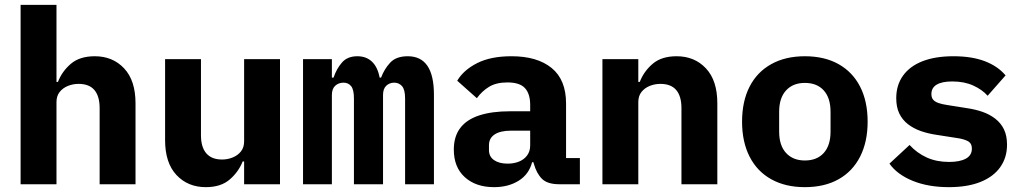

<svg xmlns="http://www.w3.org/2000/svg" viewBox="-20 -760 4240 792"><path d="M65 -740H213V-422H219Q236 -466 272.5 -497Q309 -528 371 -528Q445 -528 492 -478Q539 -428 539 -334V0H391V-314Q391 -363 369.5 -388.5Q348 -414 304 -414Q281 -414 260 -405.5Q239 -397 226 -380.5Q213 -364 213 -339V0H65Z M987 -94H981Q964 -51 927.5 -19.5Q891 12 829 12Q755 12 708 -38Q661 -88 661 -182V-516H809V-202Q809 -153 831 -127.5Q853 -102 896 -102Q919 -102 940 -110.5Q961 -119 974 -135.5Q987 -152 987 -177V-516H1135V0H987Z M1230 0V-516H1349V-440H1356Q1368 -476 1390.5 -502Q1413 -528 1454 -528Q1491 -528 1514.5 -505.5Q1538 -483 1546 -440H1552Q1565 -475 1589.5 -501.5Q1614 -528 1662 -528Q1716 -528 1743 -488.5Q1770 -449 1770 -369V0H1651V-354Q1651 -390 1638.5 -404.5Q1626 -419 1606 -419Q1587 -419 1573.5 -406.5Q1560 -394 1560 -368V0H1440V-354Q1440 -390 1428.5 -404.5Q1417 -419 1397 -419Q1377 -419 1363 -406.5Q1349 -394 1349 -368V0Z M2287 0Q2238 0 2215.5 -22.5Q2193 -45 2182 -85L2180 -91H2175Q2162 -41 2119.5 -14.5Q2077 12 2018 12Q1943 12 1897.5 -29Q1852 -70 1852 -143Q1852 -197 1878.5 -232Q1905 -267 1957 -284Q2009 -301 2084 -301H2167V-327Q2167 -373 2145.5 -396.5Q2124 -420 2073 -420Q2027 -420 1997.5 -402Q1968 -384 1947 -355L1866 -427Q1892 -471 1948 -499.5Q2004 -528 2090 -528Q2196 -528 2255.5 -479.5Q2315 -431 2315 -333V-108H2372V0ZM2074 -85Q2100 -85 2121 -93.5Q2142 -102 2154.5 -119Q2167 -136 2167 -160V-221H2088Q2044 -221 2020.5 -205.5Q1997 -190 1997 -161V-141Q1997 -114 2018 -99.5Q2039 -85 2074 -85Z M2465 0V-516H2613V-422H2619Q2636 -466 2672.5 -497Q2709 -528 2771 -528Q2845 -528 2892 -478Q2939 -428 2939 -334V0H2791V-314Q2791 -363 2769.5 -388.5Q2748 -414 2704 -414Q2681 -414 2660 -405.5Q2639 -397 2626 -380.5Q2613 -364 2613 -339V0Z M3300 12Q3220 12 3161.5 -20.5Q3103 -53 3072 -114Q3041 -175 3041 -258Q3041 -342 3072 -402.5Q3103 -463 3161.5 -495.5Q3220 -528 3300 -528Q3381 -528 3439 -495.5Q3497 -463 3528 -402.5Q3559 -342 3559 -258Q3559 -175 3528 -114Q3497 -53 3439 -20.5Q3381 12 3300 12ZM3300 -98Q3350 -98 3378 -129Q3406 -160 3406 -217V-299Q3406 -356 3378 -387Q3350 -418 3300 -418Q3251 -418 3222.5 -387Q3194 -356 3194 -299V-217Q3194 -160 3222.5 -129Q3251 -98 3300 -98Z M3894 12Q3809 12 3745 -14Q3681 -40 3649 -85L3732 -162Q3762 -129 3802.5 -110.5Q3843 -92 3895 -92Q3939 -92 3964 -105.5Q3989 -119 3989 -147Q3989 -169 3972 -178Q3955 -187 3925 -191L3842 -204Q3808 -209 3778 -219.5Q3748 -230 3725 -248Q3702 -266 3689.5 -292Q3677 -318 3677 -355Q3677 -409 3705 -448Q3733 -487 3785.5 -507.5Q3838 -528 3913 -528Q3989 -528 4042.5 -507.5Q4096 -487 4128 -449L4054 -365Q4032 -390 3995 -407Q3958 -424 3908 -424Q3866 -424 3844 -411Q3822 -398 3822 -372Q3822 -357 3829.5 -348.5Q3837 -340 3851.5 -335Q3866 -330 3886 -327L3968 -314Q4003 -309 4033 -298.5Q4063 -288 4086 -270Q4109 -252 4121.5 -226Q4134 -200 4134 -163Q4134 -110 4106 -70.5Q4078 -31 4024.5 -9.5Q3971 12 3894 12Z"/></svg>

Font: Lilex
Style: Regular
Weight: 400
Monospace: yes
Designer: Mike Abbink, Paul van der Laan, Pieter van Rosmalen, Mikhael Khrustik
Foundry: Mikhael Khrustik
Version: Version 2.510